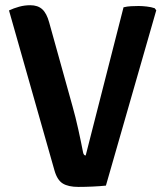

<svg xmlns="http://www.w3.org/2000/svg" viewBox="-20 -711 631 736"><path d="M453.5 -683Q467.5 -686.5 482.5 -687.2Q497.5 -688 511.5 -688Q525 -688 542.5 -686Q560 -684 573 -679.5L579 -671.5L386 0.5Q362 3 334.2 4.2Q306.5 5.5 280.5 5.5Q242 5.5 220.8 -7.5Q199.5 -20.5 189 -57L14.5 -671Q32.5 -679.5 53.2 -685.2Q74 -691 96 -691Q125 -691 142 -675.5Q159 -660 168.5 -625L258 -303.5Q269.5 -263 280 -215.5Q290.5 -168 298.5 -126.5Q301 -115 308.5 -115Z"/></svg>

Font: Signika SC SemiBold
Style: Regular
Weight: 600
Designer: Anna Giedryś
Foundry: Anna Giedryś
Version: Version 2.000; ttfautohint (v1.8.3) -l 8 -r 50 -G 200 -x 9 -